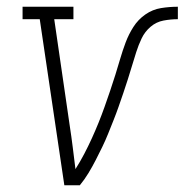

<svg xmlns="http://www.w3.org/2000/svg" viewBox="-20 -550 548 570"><path d="M171 0 98 -493H47V-530H198V-493H141L187 -177Q192 -145 196 -112.5Q200 -80 204 -48Q218 -70 230 -93Q242 -116 252.5 -139Q263 -162 272.5 -185.5Q282 -209 290.5 -233Q299 -257 307 -280.5Q315 -304 322.5 -328Q330 -352 337 -376Q344 -400 353 -424Q362 -448 376 -470Q390 -492 411.5 -507Q433 -522 458 -526Q483 -530 508 -530V-493Q487 -493 465.5 -489Q444 -485 427 -470.5Q410 -456 400.5 -436Q391 -416 384.5 -395.5Q378 -375 372 -355Q366 -335 359.5 -314.5Q353 -294 346 -273.5Q339 -253 332 -233Q325 -213 317 -193Q309 -173 301 -153Q293 -133 283.5 -113.5Q274 -94 264 -74.5Q254 -55 242.5 -36Q231 -17 217 0Z"/></svg>

Font: Iosevka Slab XLtObl
Style: Regular
Weight: 200
Italic angle: -9°
Monospace: yes
Designer: Belleve Invis
Foundry: Belleve Invis
Version: Version 11.1.1; ttfautohint (v1.8.3)